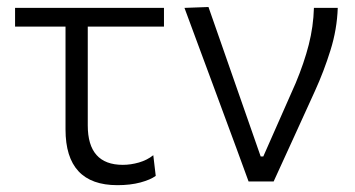

<svg xmlns="http://www.w3.org/2000/svg" viewBox="-20 -518 1014 548"><path d="M315 10.5Q167 10.5 167 -148.5V-442H23V-495.5H448V-442H230.5V-160Q230.5 -47.5 330.5 -47.5Q353 -47.5 376.5 -54.2Q400 -61 417.5 -75L424.5 -16Q409.5 -5 380.8 2.8Q352 10.5 315 10.5Z M689.5 0Q672.5 -47 654.8 -94.8Q637 -142.5 620.5 -187.5L588 -275.5Q568 -329.5 547.2 -385.5Q526.5 -441.5 506.5 -495.5L575 -498Q591.5 -451 611.2 -394.5Q631 -338 651.5 -279Q672 -220 691 -166L724 -71.5H731.5L824 -281Q848 -338.5 861.2 -390.2Q874.5 -442 876 -495.5H944Q942 -434.5 923.2 -374.5Q904.5 -314.5 879 -258.5Q849.5 -194 820 -129Q790.5 -64 761 0Z"/></svg>

Font: Commissioner Light
Style: Regular
Weight: 300
Designer: Kostas Bartsokas
Foundry: Kostas Bartsokas
Version: Version 1.000; ttfautohint (v1.8.3)